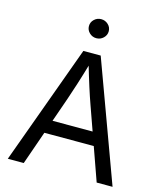

<svg xmlns="http://www.w3.org/2000/svg" viewBox="-134 -1032 950 1129"><g transform="rotate(15 341.0 -467.5)"><path d="M22 0 287.1 -727.5H392.6L659.7 0H563L409.2 -433.1Q394.5 -474.1 375.7 -533Q356.9 -591.8 330.1 -684.1H349.1Q322.3 -591.3 303 -531.5Q283.7 -471.7 270.5 -433.1L119.1 0ZM156.2 -203.1V-283.7H525.9V-203.1ZM340.8 -819.3Q316.4 -819.3 298.6 -836.4Q280.8 -853.5 280.8 -877.4Q280.8 -901.4 298.6 -918.2Q316.4 -935.1 340.8 -935.1Q365.7 -935.1 383.5 -918.2Q401.4 -901.4 401.4 -877.4Q401.4 -853.5 383.5 -836.4Q365.7 -819.3 340.8 -819.3Z"/></g></svg>

Font: Inter 18pt
Style: Regular
Weight: 400
Designer: Rasmus Andersson
Foundry: rsms
Version: Version 4.001;git-66647c0bb